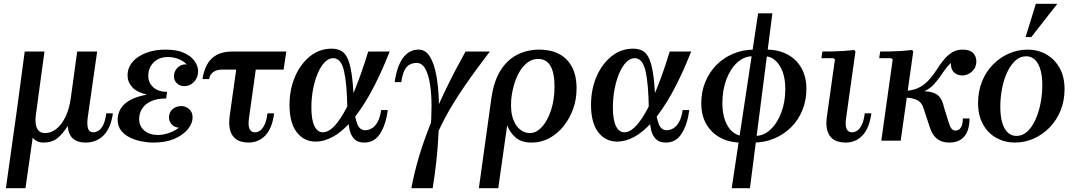

<svg xmlns="http://www.w3.org/2000/svg" viewBox="-20 -740 5659 1010"><path d="M539 -144H574Q563 -66 525 -28Q487 10 430 10Q388 10 364 -11Q340 -32 336 -77Q311 -37 282.5 -13.5Q254 10 208 10Q191 10 176.5 3.5Q162 -3 152 -16L114 250H11L71 -177L110 -469H214L183 -242L168 -130Q165 -108 168 -87.5Q171 -67 182.5 -53.5Q194 -40 218 -40Q248 -40 276 -61.5Q304 -83 324.5 -125.5Q345 -168 353 -228L386 -469H491L441 -118Q437 -85 443 -64.5Q449 -44 471 -44Q483 -44 497 -52Q511 -60 522.5 -82Q534 -104 539 -144Z M895 -338Q895 -366 915 -385Q935 -404 962 -401Q946 -419 919 -429.5Q892 -440 864 -440Q816 -440 788 -411.5Q760 -383 760 -341Q760 -305 786 -281Q812 -257 859 -257L854 -222Q805 -222 773.5 -207Q742 -192 727 -167.5Q712 -143 712 -114Q712 -76 739.5 -53Q767 -30 811 -30Q838 -30 867.5 -40Q897 -50 921 -68Q895 -71 882 -87Q869 -103 869 -121Q869 -150 888 -166Q907 -182 934 -182Q957 -182 975 -166Q993 -150 993 -124Q993 -90 967.5 -59.5Q942 -29 896.5 -9.5Q851 10 787 10Q756 10 723.5 3.5Q691 -3 662.5 -17Q634 -31 616.5 -54Q599 -77 599 -110Q599 -161 638 -195Q677 -229 753 -242Q699 -255 675 -282Q651 -309 651 -343Q651 -383 676.5 -413.5Q702 -444 747.5 -461.5Q793 -479 851 -479Q910 -479 947.5 -462Q985 -445 1003.5 -419Q1022 -393 1022 -365Q1022 -332 1001 -309.5Q980 -287 949 -287Q926 -287 910.5 -302Q895 -317 895 -338Z M1472 -374H1151Q1118 -374 1100.5 -360Q1083 -346 1080 -324H1045Q1051 -364 1067.5 -397Q1084 -430 1117 -449.5Q1150 -469 1204 -469H1486ZM1328 -392 1289 -113Q1285 -80 1292.5 -62Q1300 -44 1322 -44Q1335 -44 1347.5 -52.5Q1360 -61 1371 -82.5Q1382 -104 1387 -144H1422Q1412 -66 1376.5 -28Q1341 10 1286 10Q1265 10 1245.5 4Q1226 -2 1211 -17.5Q1196 -33 1189.5 -59.5Q1183 -86 1188 -128L1225 -392Z M1641 5Q1579 5 1541 -44.5Q1503 -94 1503 -188Q1503 -270 1532 -337Q1561 -404 1611 -444Q1661 -484 1725 -484Q1755 -484 1776.5 -471.5Q1798 -459 1811.5 -425.5Q1825 -392 1832.5 -330.5Q1840 -269 1842 -171H1807Q1805 -301 1789.5 -367.5Q1774 -434 1733 -434Q1709 -434 1688 -412.5Q1667 -391 1651.5 -354.5Q1636 -318 1627 -271.5Q1618 -225 1618 -175Q1618 -110 1634 -77Q1650 -44 1679 -44Q1704 -44 1731 -69Q1758 -94 1788 -145.5Q1818 -197 1850.5 -277.5Q1883 -358 1917 -469H2030Q1978 -338 1927 -247Q1876 -156 1826.5 -100.5Q1777 -45 1730.5 -20Q1684 5 1641 5ZM1896 10Q1862 10 1844 -8.5Q1826 -27 1819.5 -55Q1813 -83 1811 -114.5Q1809 -146 1807 -171H1842Q1848 -115 1860.5 -85Q1873 -55 1902 -55Q1918 -55 1935 -64.5Q1952 -74 1965.5 -97Q1979 -120 1985 -161H2020Q2010 -85 1980 -37.5Q1950 10 1896 10Z M2212 185Q2222 138 2230.5 76Q2239 14 2244.5 -52.5Q2250 -119 2250 -182.5Q2250 -246 2242 -297Q2234 -348 2217 -378.5Q2200 -409 2171 -409Q2154 -409 2137.5 -401.5Q2121 -394 2109 -372.5Q2097 -351 2091 -308H2056Q2068 -392 2100 -435.5Q2132 -479 2182 -479Q2218 -479 2240.5 -443.5Q2263 -408 2274.5 -347.5Q2286 -287 2288.5 -211.5Q2291 -136 2287.5 -53.5Q2284 29 2275.5 107Q2267 185 2256 250H2203ZM2429 -469H2557Q2480 -369 2421.5 -283.5Q2363 -198 2322 -121.5Q2281 -45 2254 30Q2227 105 2212 185L2203 250H2144Q2174 86 2247 -94Q2320 -274 2429 -469Z M2818 -479Q2877 -479 2921 -456Q2965 -433 2989 -387.5Q3013 -342 3013 -275Q3013 -217 2994.5 -166Q2976 -115 2943.5 -75Q2911 -35 2868.5 -12.5Q2826 10 2777 10Q2723 10 2692.5 -16.5Q2662 -43 2648 -81L2601 250H2499L2565 -224Q2578 -315 2614 -371Q2650 -427 2702.5 -453Q2755 -479 2818 -479ZM2766 -40Q2802 -40 2831.5 -73Q2861 -106 2879 -161.5Q2897 -217 2897 -285Q2897 -357 2875.5 -393.5Q2854 -430 2811 -430Q2779 -430 2753.5 -410Q2728 -390 2710.5 -358.5Q2693 -327 2682.5 -288.5Q2672 -250 2669 -213Q2665 -154 2678.5 -115.5Q2692 -77 2716 -58.5Q2740 -40 2766 -40Z M3227 5Q3165 5 3127 -44.5Q3089 -94 3089 -188Q3089 -270 3118 -337Q3147 -404 3197 -444Q3247 -484 3311 -484Q3341 -484 3362.5 -471.5Q3384 -459 3397.5 -425.5Q3411 -392 3418.5 -330.5Q3426 -269 3428 -171H3393Q3391 -301 3375.5 -367.5Q3360 -434 3319 -434Q3295 -434 3274 -412.5Q3253 -391 3237.5 -354.5Q3222 -318 3213 -271.5Q3204 -225 3204 -175Q3204 -110 3220 -77Q3236 -44 3265 -44Q3290 -44 3317 -69Q3344 -94 3374 -145.5Q3404 -197 3436.5 -277.5Q3469 -358 3503 -469H3616Q3564 -338 3513 -247Q3462 -156 3412.5 -100.5Q3363 -45 3316.5 -20Q3270 5 3227 5ZM3482 10Q3448 10 3430 -8.5Q3412 -27 3405.5 -55Q3399 -83 3397 -114.5Q3395 -146 3393 -171H3428Q3434 -115 3446.5 -85Q3459 -55 3488 -55Q3504 -55 3521 -64.5Q3538 -74 3551.5 -97Q3565 -120 3571 -161H3606Q3596 -85 3566 -37.5Q3536 10 3482 10Z M3780 -197Q3780 -144 3794.5 -105.5Q3809 -67 3834 -46Q3859 -25 3889 -25L3879 10Q3817 10 3769.5 -15.5Q3722 -41 3695.5 -87Q3669 -133 3669 -197Q3669 -257 3690 -308.5Q3711 -360 3748.5 -398Q3786 -436 3837 -457.5Q3888 -479 3948 -479L3938 -444Q3894 -444 3858 -411Q3822 -378 3801 -322Q3780 -266 3780 -197ZM4111 -272Q4111 -325 4096.5 -363.5Q4082 -402 4057.5 -423Q4033 -444 4002 -444L4012 -479Q4074 -479 4121.5 -454Q4169 -429 4195.5 -382.5Q4222 -336 4222 -273Q4222 -212 4201 -160.5Q4180 -109 4142 -71Q4104 -33 4053 -11.5Q4002 10 3943 10L3953 -25Q3997 -25 4033 -58.5Q4069 -92 4090 -148Q4111 -204 4111 -272ZM3829 250 3968 -670H4043L3925 250Z M4529 -144H4564Q4553 -66 4517.5 -28Q4482 10 4428 10Q4407 10 4386.5 4Q4366 -2 4351.5 -17.5Q4337 -33 4330.5 -59.5Q4324 -86 4330 -128L4372 -427L4364 -434H4301L4306 -469Q4332 -469 4361.5 -469.5Q4391 -470 4420 -472Q4449 -474 4474 -477L4480 -469L4430 -113Q4426 -80 4433.5 -62Q4441 -44 4463 -44Q4476 -44 4489 -52.5Q4502 -61 4513 -82.5Q4524 -104 4529 -144Z M4974 10Q4934 10 4908.5 -10.5Q4883 -31 4871 -71L4839 -168Q4829 -202 4804.5 -213.5Q4780 -225 4750 -226L4718 0H4616L4676 -427L4668 -434H4605L4610 -469Q4636 -469 4665.5 -469.5Q4695 -470 4724 -472Q4753 -474 4778 -477L4784 -469L4755 -263Q4795 -267 4823 -284Q4851 -301 4872 -325.5Q4893 -350 4910 -377Q4927 -404 4946 -427Q4965 -450 4988.5 -464.5Q5012 -479 5045 -479Q5081 -479 5098.5 -461.5Q5116 -444 5116 -417Q5116 -385 5093.5 -364Q5071 -343 5041 -343Q5017 -343 4999 -359Q4981 -375 4982 -409Q4964 -392 4949.5 -371.5Q4935 -351 4920.5 -330.5Q4906 -310 4888 -291.5Q4870 -273 4843 -260Q4890 -258 4913 -239.5Q4936 -221 4946 -175L4969 -101Q4977 -73 4985.5 -63Q4994 -53 5007 -53Q5024 -53 5034.5 -69Q5045 -85 5045 -117H5080Q5080 -73 5067 -45Q5054 -17 5030.5 -3.5Q5007 10 4974 10Z M5386 -479Q5439 -479 5483 -454.5Q5527 -430 5553.5 -383.5Q5580 -337 5580 -271Q5580 -210 5559 -158.5Q5538 -107 5501.5 -69.5Q5465 -32 5418 -11Q5371 10 5318 10Q5266 10 5221.5 -14.5Q5177 -39 5151 -86Q5125 -133 5125 -198Q5125 -259 5145.5 -310.5Q5166 -362 5202.5 -399.5Q5239 -437 5286.5 -458Q5334 -479 5386 -479ZM5326 -25Q5359 -25 5384 -48Q5409 -71 5426.5 -109.5Q5444 -148 5453.5 -195.5Q5463 -243 5463 -292Q5463 -338 5453.5 -372Q5444 -406 5425 -425Q5406 -444 5379 -444Q5346 -444 5321 -421Q5296 -398 5278 -359.5Q5260 -321 5251 -273.5Q5242 -226 5242 -178Q5242 -131 5251.5 -97Q5261 -63 5280 -44Q5299 -25 5326 -25ZM5542 -720 5405 -545H5375L5429 -720Z"/></svg>

Font: Brygada 1918 SemiBold
Style: Italic
Weight: 600
Italic angle: -8°
Designer: Mateusz Machalski | Borys Kosmynka | Przemek Hoffer
Foundry: NIEPODLEGLA 2018
Version: Version 3.006